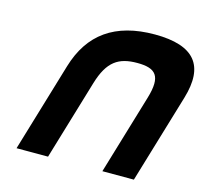

<svg xmlns="http://www.w3.org/2000/svg" viewBox="-117 -958 1186 1107"><g transform="rotate(15 476.0 -405.0)"><path d="M73.4 15H261.4L404 -462C445.3 -600 508.1 -640 619.4 -640C730.8 -640 769.6 -600 728.3 -462L585.7 15H773.7L932.8 -517C993.8 -721 912.9 -825 674.8 -825C436.6 -825 293.5 -721 232.5 -517Z"/></g></svg>

Font: Hussar
Style: BdSuprExtOblThree
Weight: 700
Foundry: Cannot Into Space Fonts
Version: Version 2.00